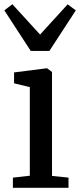

<svg xmlns="http://www.w3.org/2000/svg" viewBox="-28 -888 378 908"><path d="M33 0V-48L113 -57V-476L38.5 -494V-545.5L192 -565H195L218 -547.5V-56L296 -48V0ZM117.5 -647 -7.5 -839 30.5 -868 161.5 -724.5 292 -867.5 330.5 -839 205.5 -647Z"/></svg>

Font: Merriweather 24pt
Style: Regular
Weight: 400
Designer: Eben Sorkin
Foundry: Eben Sorkin
Version: Version 2.100